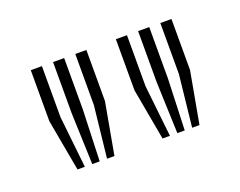

<svg xmlns="http://www.w3.org/2000/svg" viewBox="-53 -887 506 405"><g transform="rotate(-20 200.0 -684.5)"><path d="M129.2 -569.5 141.8 -685.4V-800H166.7V-685.4L145.8 -569.5ZM62.9 -569.5 41.9 -685.4V-800H66.9V-685.4L79.4 -569.5ZM96 -569.5 91.9 -685.4V-800H116.8V-685.4L112.7 -569.5ZM320.2 -569.5 332.7 -685.4V-800H357.7V-685.4L336.7 -569.5ZM253.8 -569.5 232.9 -685.4V-800H257.8V-685.4L270.4 -569.5ZM287 -569.5 282.8 -685.4V-800H307.8V-685.4L303.6 -569.5Z"/></g></svg>

Font: Big Shoulders Inline Display SC Thin
Style: Regular
Weight: 100
Designer: Patric King
Foundry: XO Type Co
Version: Version 2.002